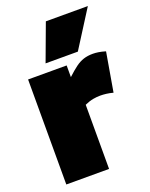

<svg xmlns="http://www.w3.org/2000/svg" viewBox="-147 -867 739 945"><g transform="rotate(-20 222.5 -394.5)"><path d="M235 -550V-489Q263 -515 284 -530.5Q305 -546 326.5 -553Q348 -560 375 -560Q389 -560 405 -557.5Q421 -555 441 -549L406 -345Q387 -350 370.5 -352Q354 -354 339 -354Q321 -354 301.5 -350.5Q282 -347 257 -336V0H33V-550ZM141 -595 213 -789H433L310 -595Z"/></g></svg>

Font: Georama ExtraCondensed Thin Black
Style: Regular
Weight: 900
Version: Version 1.001